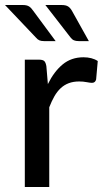

<svg xmlns="http://www.w3.org/2000/svg" viewBox="-31 -746 417 766"><path d="M160 -410.5Q184.5 -460.5 219 -489Q253.5 -517.5 302 -517.5Q318.5 -517.5 333.2 -513.8Q348 -510 359 -502.5L352.5 -429Q349 -415.5 336 -415.5Q329 -415.5 315 -418.2Q301 -421 285 -421Q261.5 -421 243.5 -414.2Q225.5 -407.5 211.2 -394.2Q197 -381 186 -361.8Q175 -342.5 165.5 -318V0H68V-508H124Q140 -508 145.8 -502.2Q151.5 -496.5 154 -482ZM214.5 -726Q232 -726 240.8 -720.2Q249.5 -714.5 256 -703L323.5 -582H283Q271.5 -582 264 -585.2Q256.5 -588.5 250 -597L150 -726ZM60 -726Q68.5 -726 74.8 -724.5Q81 -723 85.5 -720Q90 -717 93.8 -712.8Q97.5 -708.5 101.5 -703L191 -582H144.5Q133 -582 125.8 -585.2Q118.5 -588.5 111.5 -597L-11 -726Z"/></svg>

Font: Lato 2
Style: Regular
Weight: 500
Designer: Lukasz Dziedzic with Adam Twardoch and Botio Nikoltchev
Foundry: tyPoland Lukasz Dziedzic
Version: Version 2.015; 2015-08-06; http://www.latofonts.com/